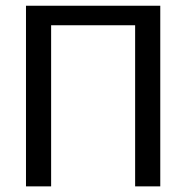

<svg xmlns="http://www.w3.org/2000/svg" viewBox="-20 -662 662 682"><path d="M549.3 0H460V-572.3H161.6V0H72.3V-641.6H549.3Z"/></svg>

Font: Carlito
Style: Regular
Weight: 400
Designer: Lukasz Dziedzic
Foundry: tyPoland Lukasz Dziedzic
Version: Version 1.103; Beta1; all basic design good, some composites